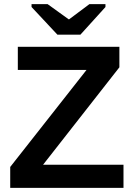

<svg xmlns="http://www.w3.org/2000/svg" viewBox="-20 -916 651 936"><path d="M582 -112.8V0H29.8V-102.1L401.9 -575.2H66.9V-688H562V-587.9L189.9 -112.8ZM494.1 -881.8 372.1 -747.1H259.8L133.8 -881.8V-896H211.9L314.9 -821.8H316.9L416 -896H494.1Z"/></svg>

Font: Libra Sans Modern
Style: Bold
Weight: 700
Foundry: Stefan Peev, Context Ltd
Version: Version 1.000